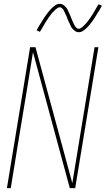

<svg xmlns="http://www.w3.org/2000/svg" viewBox="-20 -981 551 1001"><path d="M16 0 137 -735H165L357 -26Q374 -130 391 -233.5Q408 -337 425 -441L473 -735H493L372 0H344L152 -709Q135 -605 118.5 -501.5Q102 -398 84 -294L36 0ZM390 -813Q384 -813 378 -815.5Q372 -818 367.5 -822Q363 -826 358.5 -830.5Q354 -835 351.5 -840Q349 -845 346.5 -850.5Q344 -856 341.5 -861.5Q339 -867 336 -872.5Q333 -878 331 -884.5Q329 -891 326.5 -897Q324 -903 321 -908.5Q318 -914 316.5 -918.5Q315 -923 311 -929Q307 -935 302.5 -939Q298 -943 292 -943Q287 -943 285 -942Q283 -941 279 -938.5Q275 -936 270.5 -932Q266 -928 260 -922Q254 -916 252 -913.5Q250 -911 247.5 -908Q245 -905 242.5 -901.5Q240 -898 237.5 -894.5Q235 -891 232 -887Q229 -883 226.5 -878.5Q224 -874 220.5 -869.5Q217 -865 214.5 -860Q212 -855 208.5 -849.5Q205 -844 202 -838.5Q199 -833 195.5 -827Q192 -821 188 -815L171 -823Q177 -835 183 -845Q189 -855 195 -864Q201 -873 205.5 -881Q210 -889 215.5 -896.5Q221 -904 225.5 -910Q230 -916 234.5 -921.5Q239 -927 246.5 -935Q254 -943 262 -949Q270 -955 276.5 -958Q283 -961 292 -961Q298 -961 304 -958.5Q310 -956 314.5 -952Q319 -948 323.5 -943.5Q328 -939 330.5 -934Q333 -929 335.5 -923.5Q338 -918 340.5 -912.5Q343 -907 345.5 -901.5Q348 -896 350.5 -889.5Q353 -883 355.5 -877Q358 -871 360.5 -865.5Q363 -860 365 -855.5Q367 -851 371 -845Q375 -839 379.5 -835Q384 -831 390 -831Q395 -831 397 -832Q399 -833 403 -835.5Q407 -838 411.5 -842Q416 -846 422 -852Q428 -858 430 -860.5Q432 -863 434.5 -866Q437 -869 439.5 -872.5Q442 -876 444.5 -879.5Q447 -883 450 -887Q453 -891 455.5 -895.5Q458 -900 461.5 -904.5Q465 -909 467.5 -914Q470 -919 473.5 -924.5Q477 -930 480 -935.5Q483 -941 486.5 -947Q490 -953 494 -959L511 -951Q505 -939 499 -929Q493 -919 487 -910Q481 -901 476.5 -893Q472 -885 466.5 -877.5Q461 -870 456.5 -864Q452 -858 447.5 -852.5Q443 -847 435.5 -839Q428 -831 420 -825Q412 -819 405.5 -816Q399 -813 390 -813Z"/></svg>

Font: Iosevka Thin
Style: Italic
Weight: 100
Italic angle: -9°
Monospace: yes
Designer: Belleve Invis
Foundry: Belleve Invis
Version: Version 32.5.0; ttfautohint (v1.8.4)